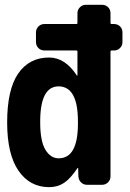

<svg xmlns="http://www.w3.org/2000/svg" viewBox="-20 -770 540 800"><path d="M304.7 -254.9V-264.6Q304.7 -409.2 224.6 -410.2Q146.5 -410.2 147.5 -259.8Q147.5 -182.6 168.9 -146.5Q190.4 -110.4 224.6 -110.4Q304.7 -110.4 304.7 -254.9ZM455.1 -669.9Q469.7 -669.9 480 -660.2Q490.2 -650.4 490.2 -634.8V-594.7Q490.2 -580.1 480 -569.8Q469.7 -559.6 455.1 -559.6H445.3Q440.4 -559.6 440.4 -554.7V-35.2Q440.4 -20.5 430.2 -10.3Q419.9 0 405.3 0H342.8Q328.1 0 317.9 -9.8Q307.6 -19.5 306.6 -35.2L305.7 -69.3Q305.7 -70.3 304.7 -70.3Q302.7 -70.3 302.7 -69.3Q273.4 -25.4 246.6 -7.8Q219.7 9.8 184.6 9.8Q104.5 9.8 57.1 -58.6Q9.8 -127 9.8 -259.8Q9.8 -396.5 55.7 -463.4Q101.6 -530.3 184.6 -530.3Q251 -530.3 299.8 -456.1Q299.8 -455.1 301.8 -455.1Q302.7 -455.1 302.7 -456.1V-554.7Q302.7 -559.6 297.9 -559.6H165Q150.4 -559.6 140.1 -569.8Q129.9 -580.1 129.9 -594.7V-634.8Q129.9 -649.4 140.1 -659.7Q150.4 -669.9 165 -669.9H297.9Q302.7 -669.9 302.7 -674.8V-714.8Q302.7 -729.5 313 -739.7Q323.2 -750 337.9 -750H405.3Q419.9 -750 430.2 -740.2Q440.4 -730.5 440.4 -714.8V-674.8Q440.4 -669.9 445.3 -669.9Z"/></svg>

Font: Rounded-L Mgen+ 1m bold
Style: Bold
Weight: 700
Designer: [Source Han Sans]
Ryoko NISHIZUKA  (kana & ideographs); Paul D. Hunt (Latin, Greek & Cyrillic); Wenlong ZHANG  (bopomofo
Version: Version 1.059.20150602